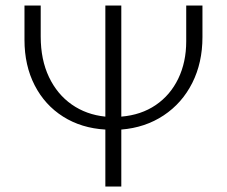

<svg xmlns="http://www.w3.org/2000/svg" viewBox="-20 -678 824 698"><path d="M716 -658V-543Q716 -450 679 -376.5Q642 -303 575 -258.5Q508 -214 421 -207V0H363V-207Q276 -212 209.5 -254Q143 -296 106 -368Q69 -440 69 -533V-658H128V-545Q128 -461 158 -398Q188 -335 241 -298Q294 -261 363 -254V-658H421V-254Q493 -260 546 -296Q599 -332 628 -392Q657 -452 657 -528V-658Z"/></svg>

Font: Isabella Sans
Style: Regular
Weight: 400
Designer: Original fonts by Christian Thalmann (Catharsis Fonts), Modifications by Cristiano Sobral
Version: Version 0.002;July 12, 2020;FontCreator 13.0.0.2655 64-bit; 